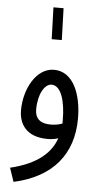

<svg xmlns="http://www.w3.org/2000/svg" viewBox="-59 -679 487 945"><g transform="rotate(5 184.5 -206.5)"><path d="M171 -486H221L216 -643H166ZM45 230C236 188 334 68 334 -108C334 -230 290 -337 196 -337C108 -337 51 -229 51 -125C51 -60 85 5 194 5C210 5 229 3 246 -3C222 66 161 129 22 162ZM125 -136C125 -212 157 -263 190 -263C239 -263 260 -183 260 -95C260 -89 260 -83 260 -77C242 -70 222 -67 203 -67C160 -67 125 -82 125 -136Z"/></g></svg>

Font: Noto Sans Arabic UI XCn
Style: Regular
Weight: 400
Width: 2
Designer: Monotype Design Team, Nadine Chahine and Nizar Qandah
Foundry: Monotype Imaging Inc.
Version: Version 2.010